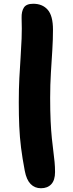

<svg xmlns="http://www.w3.org/2000/svg" viewBox="-20 -838 389 1022"><path d="M198 164Q165 164 143 141.5Q121 119 112 72Q99 4 92 -52Q85 -108 82.5 -165.5Q80 -223 80 -294Q80 -365 83 -422.5Q86 -480 89.5 -530.5Q93 -581 95 -632.5Q97 -684 95 -743Q94 -777 107 -797.5Q120 -818 157 -818Q206 -818 234 -786Q262 -754 262 -680Q262 -629 258.5 -572Q255 -515 251 -451.5Q247 -388 247 -317Q247 -246 249.5 -193.5Q252 -141 256 -102Q260 -63 264 -32.5Q268 -2 270.5 24Q273 50 273 78Q273 121 253 142.5Q233 164 198 164Z"/></svg>

Font: Shantell Sans ExtraBold
Style: Regular
Weight: 800
Designer: Stephen Nixon, Anya Danilova, Shantell Martin
Foundry: Arrow Type
Version: Version 1.011;[c5ecc13dd]